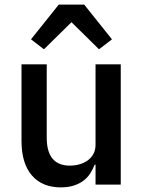

<svg xmlns="http://www.w3.org/2000/svg" viewBox="-20 -798 620 830"><path d="M393 -86H389Q382 -67 370.5 -49Q359 -31 341.5 -17.5Q324 -4 299.5 4Q275 12 243 12Q162 12 117.5 -40Q73 -92 73 -189V-520H182V-203Q182 -82 282 -82Q303 -82 323 -87.5Q343 -93 358.5 -104Q374 -115 383.5 -132Q393 -149 393 -172V-520H502V0H393ZM344 -778 464 -628 408 -585 289 -702 170 -585 114 -628 234 -778Z"/></svg>

Font: IBM Plex Sans Arabic Medm
Style: Regular
Weight: 500
Designer: Mike Abbink, Paul van der Laan, Pieter van Rosmalen, Wael Morcos, Khajak Apelian
Foundry: Bold Monday
Version: Version 1.005